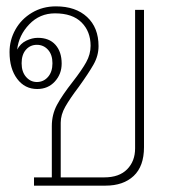

<svg xmlns="http://www.w3.org/2000/svg" viewBox="-20 -584 543 604"><path d="M87 -26H143V-187Q143 -224 159.5 -254.5Q176 -285 209 -327Q237 -363 251 -388Q265 -413 265 -440Q265 -485 236.5 -513.5Q208 -542 153 -542Q105 -542 72 -507.5Q39 -473 34 -428Q44 -447 62.5 -456Q81 -465 99 -465Q135 -465 154.5 -443Q174 -421 174 -384Q174 -351 152.5 -327.5Q131 -304 97 -304Q58 -304 34 -336Q10 -368 10 -420Q10 -458 28.5 -491Q47 -524 80.5 -544Q114 -564 156 -564Q218 -564 254 -530.5Q290 -497 290 -439Q290 -409 274.5 -381.5Q259 -354 228 -311Q200 -274 185.5 -248.5Q171 -223 171 -198V-26H308Q355 -26 380 -51.5Q405 -77 405 -117V-553H433V-121Q433 -61 400.5 -30.5Q368 0 312 0H87ZM145 -385Q145 -412 131 -427.5Q117 -443 96 -443Q75 -443 61.5 -427.5Q48 -412 48 -385Q48 -358 62 -342Q76 -326 96 -326Q117 -326 131 -342Q145 -358 145 -385Z"/></svg>

Font: Trirong Thin
Style: Regular
Weight: 250
Designer: Katatrad Team
Foundry: CadsonDemak
Version: Version 1.001